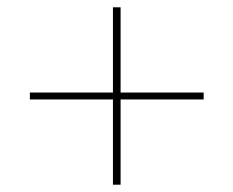

<svg xmlns="http://www.w3.org/2000/svg" viewBox="-20 -569 640 527"><path d="M290 -296H62V-315H290V-549H311V-315H539V-296H311V-62H290Z"/></svg>

Font: IBM Plex Sans KR Thin
Style: Regular
Weight: 100
Designer: Mike Abbink; Paul van der Laan; Pieter van Rosmalen; Wujin Sim; Chorong Kim; Dohee Lee;
Foundry: Sandoll Inc.
Version: Version 1.001